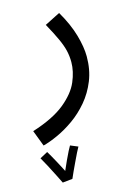

<svg xmlns="http://www.w3.org/2000/svg" viewBox="-141 -401 623 881"><g transform="rotate(-15 171.0 39.0)"><path d="M45 417Q37 401 24.5 376Q12 351 -1.5 325.5Q-15 300 -25 283L12 263Q17 271 25.5 286Q34 301 43.5 318.5Q53 336 61.5 352.5Q70 369 76 381L92 412ZM92 412 57 400Q62 386 71 365Q80 344 90 322.5Q100 301 108.5 284Q117 267 121 261L157 276Q152 284 143.5 301.5Q135 319 125 340Q115 361 106 380.5Q97 400 92 412ZM4 230 -25 154Q76 122 130.5 77.5Q185 33 205.5 -15Q226 -63 226 -107Q226 -135 220 -161Q214 -187 199 -220Q184 -253 157 -302L230 -339Q268 -274 284.5 -216Q301 -158 301 -114Q301 -51 280.5 0Q260 51 226.5 90.5Q193 130 153.5 158Q114 186 74.5 204Q35 222 4 230Z"/></g></svg>

Font: Farlight84_Sys_V01
Style: Regular
Weight: 400
Designer: Ryoko NISHIZUKA  (kana, bopomofo & ideographs); Paul D. Hunt (Latin, Greek & Cyrillic); Sandoll Communications , Soo-you
Foundry: Adobe
Version: Version 2.004;October 29, 2024;FontCreator 14.0.0.2814 64-bi